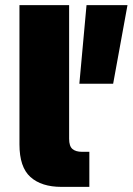

<svg xmlns="http://www.w3.org/2000/svg" viewBox="-20 -730 518 750"><path d="M220 0Q142 0 99 -38.5Q56 -77 56 -166V-710H250V-188Q250 -159 263 -148Q276 -137 300 -137H329V0ZM290 -403 318 -710H478L422 -403Z"/></svg>

Font: Geist Black
Style: Regular
Weight: 400
Designer: Basement.studio, Andrés Briganti, Mateo Zaragoza
Foundry: Basement.studio, Vercel, Andrés Briganti, Guido Ferreyra, Mateo Zaragoza
Version: Version 1.401